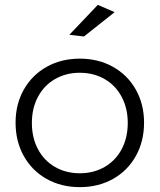

<svg xmlns="http://www.w3.org/2000/svg" viewBox="-20 -767 656 789"><path d="M572 -263Q572 -186 538 -125.5Q504 -65 444 -31.5Q384 2 308 2Q232 2 172 -31.5Q112 -65 78 -125.5Q44 -186 44 -263Q44 -339 78 -399Q112 -459 172 -492.5Q232 -526 308 -526Q384 -526 444 -492.5Q504 -459 538 -399Q572 -339 572 -263ZM111 -262Q111 -201 136 -154Q161 -107 206 -81Q251 -55 308 -55Q365 -55 410 -81Q455 -107 480 -154Q505 -201 505 -262Q505 -322 480 -369Q455 -416 410 -442Q365 -468 308 -468Q251 -468 206 -442Q161 -416 136 -369Q111 -322 111 -262ZM382 -747 451 -717 325 -617 265 -624Z"/></svg>

Font: Gontserrat Light
Style: Regular
Weight: 300
Designer: Julieta Ulanovsky
Foundry: Julieta Ulanovsky
Version: Version 6.001